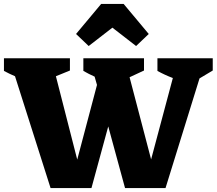

<svg xmlns="http://www.w3.org/2000/svg" viewBox="-41 -952 1097 972"><path d="M215 0 35 -566Q7 -578 -21 -593V-657H313V-595L242 -566L350 -144L450 -522L438 -564Q409 -577 381 -593V-657H688V-595L615 -561L724 -145L834 -557Q794 -572 756 -593V-657H1036V-595L969 -555L797 0H592L507 -312L422 0ZM585 -932 712 -780 648 -719 528 -812 408 -719 344 -780 471 -932Z"/></svg>

Font: Piazzolla ExtraBold
Style: Regular
Weight: 800
Designer: Juan Pablo del Peral
Foundry: Huerta Tipografica
Version: Version 1.330